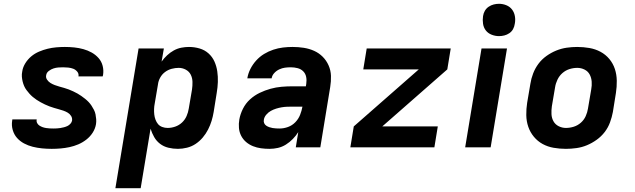

<svg xmlns="http://www.w3.org/2000/svg" viewBox="-20 -775 3340 1010"><path d="M252 8Q226 8 201 5.5Q176 3 152 -3Q128 -9 106.5 -20.5Q85 -32 69.5 -49.5Q54 -67 47 -91Q40 -115 44 -140L45 -147H173V-146Q171 -136 175.5 -127.5Q180 -119 188 -114Q196 -109 204.5 -106Q213 -103 222.5 -101.5Q232 -100 241.5 -99.5Q251 -99 261 -99Q270 -99 279 -99.5Q288 -100 297.5 -101.5Q307 -103 316.5 -105.5Q326 -108 334.5 -112Q343 -116 350 -123.5Q357 -131 359 -140Q361 -154 354 -165Q347 -176 336 -182.5Q325 -189 313 -193Q301 -197 288.5 -200.5Q276 -204 264 -207.5Q252 -211 240 -215.5Q228 -220 216.5 -225.5Q205 -231 194 -237Q183 -243 172.5 -250Q162 -257 152.5 -265Q143 -273 135 -282Q127 -291 119.5 -301Q112 -311 107 -322.5Q102 -334 99 -346.5Q96 -359 95 -372Q94 -385 97 -399Q100 -421 113 -442Q126 -463 144.5 -478.5Q163 -494 185.5 -503.5Q208 -513 230.5 -518.5Q253 -524 276 -526Q299 -528 321 -528Q346 -528 370.5 -525.5Q395 -523 418.5 -516.5Q442 -510 462.5 -498.5Q483 -487 498.5 -469.5Q514 -452 520 -428.5Q526 -405 522 -380L520 -373H392L393 -374Q395 -388 386 -398.5Q377 -409 365 -413.5Q353 -418 339.5 -419.5Q326 -421 312 -421Q299 -421 286.5 -420Q274 -419 261.5 -415Q249 -411 237 -402Q225 -393 223 -380Q220 -367 227.5 -356Q235 -345 245.5 -338.5Q256 -332 268 -327.5Q280 -323 292.5 -319.5Q305 -316 317.5 -312.5Q330 -309 341.5 -304.5Q353 -300 365 -294.5Q377 -289 387.5 -283Q398 -277 408 -270Q418 -263 428 -255Q438 -247 446.5 -238Q455 -229 461.5 -219Q468 -209 474 -197.5Q480 -186 482.5 -173.5Q485 -161 486 -148Q487 -135 485 -122Q481 -98 467.5 -77Q454 -56 434 -40.5Q414 -25 391.5 -15.5Q369 -6 345.5 -1Q322 4 298.5 6Q275 8 252 8Z M587 215 709 -520H842L830 -451Q843 -469 859 -484Q875 -499 894 -509.5Q913 -520 933.5 -524Q954 -528 974 -528Q1003 -528 1030 -520Q1057 -512 1077 -494Q1097 -476 1108 -451.5Q1119 -427 1123 -399.5Q1127 -372 1126 -343.5Q1125 -315 1120 -286L1104 -186Q1100 -162 1093 -139Q1086 -116 1074.5 -93.5Q1063 -71 1046.5 -51.5Q1030 -32 1009 -18Q988 -4 963.5 2Q939 8 916 8Q890 8 865.5 2Q841 -4 822 -18.5Q803 -33 791 -54Q779 -75 772 -98L720 215ZM862 -102Q882 -102 902 -109Q922 -116 937.5 -130.5Q953 -145 961.5 -164.5Q970 -184 973 -204L990 -304Q993 -324 992.5 -344.5Q992 -365 983.5 -382Q975 -399 957.5 -408.5Q940 -418 920 -418Q902 -418 883 -413Q864 -408 848 -396Q832 -384 822.5 -366.5Q813 -349 811 -331L794 -231Q791 -216 790.5 -201.5Q790 -187 791.5 -173Q793 -159 798 -145.5Q803 -132 811.5 -122Q820 -112 833.5 -107Q847 -102 862 -102Z M1398 8Q1375 8 1353 5Q1331 2 1311 -6Q1291 -14 1275 -27.5Q1259 -41 1249 -60Q1239 -79 1237 -101.5Q1235 -124 1239 -147Q1244 -175 1258 -203Q1272 -231 1295 -252Q1318 -273 1346 -286.5Q1374 -300 1403 -308Q1432 -316 1461 -318.5Q1490 -321 1519 -321H1589L1591 -334Q1594 -353 1590.5 -370.5Q1587 -388 1575 -400Q1563 -412 1545.5 -416.5Q1528 -421 1510 -421Q1494 -421 1479 -419Q1464 -417 1449 -410Q1434 -403 1422.5 -390.5Q1411 -378 1409 -363H1281Q1285 -388 1297 -412Q1309 -436 1327.5 -456.5Q1346 -477 1369 -491Q1392 -505 1417.5 -513.5Q1443 -522 1468.5 -525Q1494 -528 1519 -528Q1549 -528 1578 -523.5Q1607 -519 1632.5 -507.5Q1658 -496 1677.5 -476.5Q1697 -457 1708.5 -431Q1720 -405 1721 -376Q1722 -347 1717 -317L1665 0H1536L1549 -80Q1537 -61 1520.5 -44Q1504 -27 1484 -14.5Q1464 -2 1442 3Q1420 8 1398 8ZM1451 -99Q1473 -99 1495 -107Q1517 -115 1533.5 -132Q1550 -149 1558.5 -170.5Q1567 -192 1571 -214H1519Q1504 -214 1490 -213.5Q1476 -213 1461.5 -210.5Q1447 -208 1432.5 -203.5Q1418 -199 1404.5 -191.5Q1391 -184 1380.5 -171.5Q1370 -159 1368 -145Q1366 -136 1369.5 -127.5Q1373 -119 1380.5 -114Q1388 -109 1396.5 -106Q1405 -103 1414 -101.5Q1423 -100 1432.5 -99.5Q1442 -99 1451 -99Z M1823 0 1841 -110 2183 -410H1891L1909 -520H2351L2333 -410L1991 -110H2283L2265 0Z M2427 0 2513 -520H2647L2561 0ZM2605 -585Q2585 -585 2566 -592.5Q2547 -600 2535.5 -615Q2524 -630 2521 -650Q2518 -670 2521 -690Q2523 -705 2530.5 -718Q2538 -731 2550.5 -739.5Q2563 -748 2577 -751.5Q2591 -755 2605 -755Q2625 -755 2643.5 -747.5Q2662 -740 2673.5 -725Q2685 -710 2688.5 -690Q2692 -670 2688 -650Q2686 -635 2679 -622Q2672 -609 2659.5 -600.5Q2647 -592 2633 -588.5Q2619 -585 2605 -585Z M2957 8Q2924 8 2892.5 2.5Q2861 -3 2834.5 -17.5Q2808 -32 2788.5 -55.5Q2769 -79 2759 -108Q2749 -137 2748.5 -169.5Q2748 -202 2753 -234L2770 -334Q2774 -361 2784.5 -388.5Q2795 -416 2812.5 -439.5Q2830 -463 2854.5 -480.5Q2879 -498 2906 -509Q2933 -520 2961 -524Q2989 -528 3016 -528Q3049 -528 3080.5 -522.5Q3112 -517 3139 -502.5Q3166 -488 3185.5 -464.5Q3205 -441 3214.5 -412Q3224 -383 3224.5 -350.5Q3225 -318 3220 -286L3204 -186Q3199 -159 3189 -131.5Q3179 -104 3161 -80.5Q3143 -57 3118.5 -39.5Q3094 -22 3067.5 -11Q3041 0 3012.5 4Q2984 8 2957 8ZM2957 -102Q2978 -102 2998.5 -108.5Q3019 -115 3035.5 -129.5Q3052 -144 3061 -164Q3070 -184 3073 -204L3090 -304Q3094 -325 3092.5 -345.5Q3091 -366 3082 -383Q3073 -400 3055 -409Q3037 -418 3017 -418Q2996 -418 2975.5 -411.5Q2955 -405 2938.5 -390.5Q2922 -376 2912.5 -356Q2903 -336 2900 -316L2883 -216Q2880 -195 2881 -174.5Q2882 -154 2891.5 -137Q2901 -120 2919 -111Q2937 -102 2957 -102Z"/></svg>

Font: Iosevka Aile Extrabold
Style: Italic
Weight: 800
Italic angle: -9°
Designer: Belleve Invis
Foundry: Belleve Invis
Version: Version 31.1.0; ttfautohint (v1.8.4)